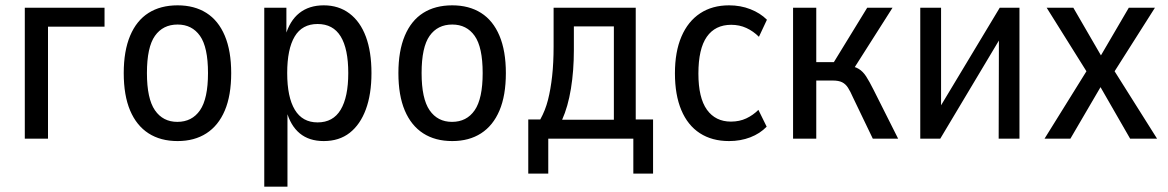

<svg xmlns="http://www.w3.org/2000/svg" viewBox="-20 -520 4379 720"><path d="M73 0V-491H372V-420H160V0Z M646 9Q582 9 537 -20Q492 -49 468 -105.5Q444 -162 444 -246Q444 -329 468 -386Q492 -443 537 -471.5Q582 -500 646 -500Q709 -500 754 -471.5Q799 -443 823 -386Q847 -329 847 -246Q847 -162 823 -105.5Q799 -49 754 -20Q709 9 646 9ZM645 -63Q700 -63 730 -106.5Q760 -150 760 -246Q760 -343 730 -385.5Q700 -428 646 -428Q591 -428 561 -385.5Q531 -343 531 -246Q531 -150 561 -106.5Q591 -63 645 -63Z M971 180V-491H1054V-385H1050Q1066 -442 1102.5 -471Q1139 -500 1194 -500Q1250 -500 1290.5 -469.5Q1331 -439 1352 -382.5Q1373 -326 1373 -246Q1373 -167 1352 -110Q1331 -53 1291.5 -22Q1252 9 1194 9Q1139 9 1104 -20Q1069 -49 1054 -105H1058V180ZM1171 -61Q1229 -61 1257.5 -108.5Q1286 -156 1286 -246Q1286 -337 1257.5 -383.5Q1229 -430 1171 -430Q1113 -430 1085 -383Q1057 -336 1057 -246Q1057 -156 1085.5 -108.5Q1114 -61 1171 -61Z M1676 9Q1612 9 1567 -20Q1522 -49 1498 -105.5Q1474 -162 1474 -246Q1474 -329 1498 -386Q1522 -443 1567 -471.5Q1612 -500 1676 -500Q1739 -500 1784 -471.5Q1829 -443 1853 -386Q1877 -329 1877 -246Q1877 -162 1853 -105.5Q1829 -49 1784 -20Q1739 9 1676 9ZM1675 -63Q1730 -63 1760 -106.5Q1790 -150 1790 -246Q1790 -343 1760 -385.5Q1730 -428 1676 -428Q1621 -428 1591 -385.5Q1561 -343 1561 -246Q1561 -150 1591 -106.5Q1621 -63 1675 -63Z M1961 131V-72H2006Q2025 -106 2035 -145.5Q2045 -185 2050.5 -234.5Q2056 -284 2056 -346V-491H2364V-72H2429V131H2355V0H2036V131ZM2088 -71H2282V-421H2132V-332Q2132 -255 2121 -187.5Q2110 -120 2088 -71Z M2714 9Q2650 9 2604.5 -20.5Q2559 -50 2535 -107Q2511 -164 2511 -245Q2511 -326 2535.5 -383Q2560 -440 2605.5 -470Q2651 -500 2714 -500Q2757 -500 2794 -485.5Q2831 -471 2856 -446L2826 -382Q2805 -403 2779 -415Q2753 -427 2722 -427Q2662 -427 2630.5 -382Q2599 -337 2599 -244Q2599 -153 2631 -108.5Q2663 -64 2721 -64Q2753 -64 2778.5 -76Q2804 -88 2824 -108L2855 -45Q2830 -19 2793.5 -5Q2757 9 2714 9Z M2954 0V-491H3041V-287H3107L3232 -491H3327L3175 -252L3159 -275Q3185 -271 3200.5 -261.5Q3216 -252 3228 -233.5Q3240 -215 3256 -183L3348 0H3253L3179 -154Q3169 -177 3160 -191Q3151 -205 3138 -211.5Q3125 -218 3103 -218H3041V0Z M3431 0V-491H3509V-82H3483L3729 -491H3803V0H3725L3726 -410H3751L3506 0Z M3897 0 4068 -275 4069 -229 3905 -491H4005L4118 -296H4099L4213 -491H4311L4146 -231L4147 -273L4319 0H4218L4099 -207H4115L3994 0Z"/></svg>

Font: Nunito Sans 10pt Condensed Medium
Style: Regular
Weight: 500
Width: 3
Designer: Vernon Adams
Foundry: Vernon Adams
Version: Version 3.101;gftools[0.9.27]